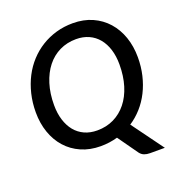

<svg xmlns="http://www.w3.org/2000/svg" viewBox="-152 -856 1055 1128"><g transform="rotate(-20 375.0 -291.5)"><path d="M160 -313Q160 -261.5 173 -219.8Q186 -178 210.2 -148.2Q234.5 -118.5 269.5 -102.5Q304.5 -86.5 349 -86.5Q406 -86.5 452.8 -109.2Q499.5 -132 533 -173.8Q566.5 -215.5 584.8 -274.8Q603 -334 603 -407Q603 -458.5 590 -500.2Q577 -542 552.5 -571.8Q528 -601.5 492.8 -617.5Q457.5 -633.5 413.5 -633.5Q357 -633.5 310.2 -610.8Q263.5 -588 230.2 -546Q197 -504 178.5 -444.8Q160 -385.5 160 -313ZM442 -7Q391 7.5 336.5 7.5Q269 7.5 214.8 -16.5Q160.5 -40.5 122.8 -82.8Q85 -125 64.8 -183Q44.5 -241 44.5 -309.5Q44.5 -370 57.8 -424.5Q71 -479 95 -525.5Q119 -572 153.5 -609.5Q188 -647 230.5 -673.2Q273 -699.5 322.5 -713.8Q372 -728 427 -728Q494.5 -728 548.5 -704Q602.5 -680 640.5 -637.2Q678.5 -594.5 698.8 -536.2Q719 -478 719 -409.5Q719 -350.5 706.5 -297.5Q694 -244.5 671 -198.8Q648 -153 615 -116Q582 -79 541.5 -52.5L686 145H594Q573.5 145 558.2 139.2Q543 133.5 531.5 119Z"/></g></svg>

Font: Lato 2
Style: Italic
Weight: 600
Italic angle: -7°
Designer: Lukasz Dziedzic with Adam Twardoch and Botio Nikoltchev
Foundry: tyPoland Lukasz Dziedzic
Version: Version 2.015; 2015-08-06; http://www.latofonts.com/